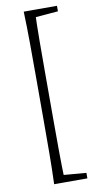

<svg xmlns="http://www.w3.org/2000/svg" viewBox="-102 -814 537 1030"><g transform="rotate(-10 166.0 -299.0)"><path d="M106 171Q109 88 109.5 2Q110 -84 110 -170V-428Q110 -513 109.5 -598.5Q109 -684 106 -769H166Q163 -686 162.5 -600Q162 -514 162 -428V-170Q162 -85 162.5 0.5Q163 86 166 171ZM135 171V130H154L287 141V171ZM135 -728V-769H287V-739L154 -728Z"/></g></svg>

Font: Noto Serif JP ExtraLight ExtraLight
Style: Regular
Weight: 250
Version: Version 2.003-H1;hotconv 1.1.1;makeotfexe 2.6.0